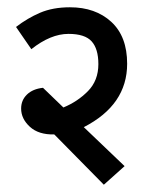

<svg xmlns="http://www.w3.org/2000/svg" viewBox="-20 -486 399 527"><path d="M210 -137 322 -30 265 21 129 -117Q86 -116 62 -138Q38 -160 38 -188Q38 -211 54 -226.5Q70 -242 98 -245L154 -191Q193 -207 221.5 -236Q250 -265 250 -310Q250 -352 231.5 -372.5Q213 -393 168 -393Q119 -393 66 -351L24 -412Q55 -436 90 -451Q125 -466 172 -466Q242 -466 285.5 -426Q329 -386 329 -311Q329 -198 210 -137Z"/></svg>

Font: Cambay Devanagari
Style: Regular
Weight: 700
Designer: Pooja Saxena
Foundry: Pooja Saxena
Version: Version 1.095;PS 001.095;hotconv 1.0.70;makeotf.lib2.5.58329